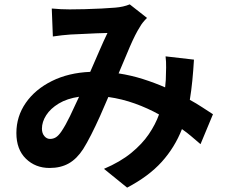

<svg xmlns="http://www.w3.org/2000/svg" viewBox="-20 -793 1040 879"><path d="M261 -191Q280 -219 300.5 -261.5Q321 -304 342 -350Q287 -342 249 -319Q211 -296 191.5 -265.5Q172 -235 172 -204Q172 -183 183 -170Q194 -157 209 -157Q224 -157 236 -164.5Q248 -172 261 -191ZM955 -270 898 -133Q878 -150 857 -168Q836 -186 813 -202Q780 -118 720.5 -52Q661 14 562 66L456 -20Q531 -52 581 -93Q631 -134 661.5 -179Q692 -224 708 -269Q656 -298 597.5 -319Q539 -340 476 -349Q458 -306 438 -261.5Q418 -217 398 -177.5Q378 -138 361 -111Q332 -66 295 -45Q258 -24 207 -24Q142 -24 98.5 -66.5Q55 -109 55 -184Q55 -260 98 -322Q141 -384 217.5 -422Q294 -460 393 -464Q414 -512 434.5 -559.5Q455 -607 472 -642Q452 -642 421 -640.5Q390 -639 358 -637.5Q326 -636 303 -635Q287 -634 264 -631.5Q241 -629 222 -626L217 -754Q236 -752 259 -751Q282 -750 299 -750Q327 -750 367 -751Q407 -752 445.5 -754Q484 -756 507 -758Q545 -761 574 -773L653 -711Q642 -700 634 -690Q626 -680 620 -669Q600 -638 574.5 -579Q549 -520 523 -457Q581 -448 634.5 -431Q688 -414 736 -393Q737 -402 737.5 -410.5Q738 -419 739 -427Q740 -456 740.5 -483.5Q741 -511 738 -535L868 -520Q865 -470 860.5 -424Q856 -378 849 -336Q880 -319 906.5 -301.5Q933 -284 955 -270Z"/></svg>

Font: Noto IKEA Simplified Chinese
Style: Bold
Weight: 700
Designer: Monotype Design Team
Foundry: Monotype Imaging Inc.
Version: Version 1.100